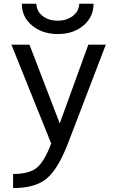

<svg xmlns="http://www.w3.org/2000/svg" viewBox="-20 -759 602 1009"><path d="M396.5 -739.3H471.7Q471.7 -669.9 418.5 -625Q365.2 -580.1 284.2 -580.1Q203.1 -580.1 148.9 -624.5Q94.7 -668.9 94.7 -739.3H170.9Q172.9 -699.2 204.1 -674.8Q235.4 -650.4 282.7 -650.4Q330.1 -650.4 362.3 -674.8Q394.5 -699.2 396.5 -739.3ZM40 -524.4H134.8L293.9 -110.4L444.3 -524.4H536.1L335.9 -2Q284.2 130.9 224.1 180.2Q164.1 229.5 48.8 229.5V155.3Q132.8 155.3 172.9 123Q212.9 90.8 249 -4.9Z"/></svg>

Font: Gen Shin Gothic Regular
Style: Regular
Weight: 400
Designer: [Source Han Sans]
Ryoko NISHIZUKA  (kana & ideographs); Paul D. Hunt (Latin, Greek & Cyrillic); Wenlong ZHANG  (bopomofo
Version: Version 1.002.20150607